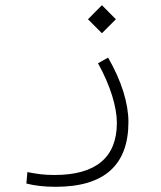

<svg xmlns="http://www.w3.org/2000/svg" viewBox="-20 -507 626 746"><path d="M196.3 218.8C386.2 218.8 479 133.8 479 -33.2C479 -105 452.1 -193.4 399.9 -283.2L360.8 -261.2C409.7 -173.3 434.1 -89.4 434.1 -29.8C434.1 106 351.1 172.9 191.9 172.9C147.9 172.9 122.6 168.5 86.4 161.6L82.5 206.1C116.2 214.8 153.8 218.8 196.3 218.8ZM376 -377.9 430.2 -432.1 376 -486.8 321.8 -432.1Z"/></svg>

Font: Cascadia Code PL ExtraLight
Style: Regular
Weight: 200
Monospace: yes
Designer: Aaron Bell
Foundry: Saja Typeworks
Version: Version 2404.023